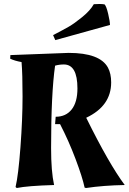

<svg xmlns="http://www.w3.org/2000/svg" viewBox="-20 -927 645 962"><path d="M32 -651 324 -662Q481 -662 521 -588Q537 -558 537 -514Q537 -396 412 -337Q526 -106 605 0Q498 2 411 15L404 13Q393 -39 358.5 -130.5Q324 -222 281 -305H256L259 -342Q310 -342 339 -378.5Q368 -415 368 -484Q368 -604 300 -604Q277 -604 256 -598Q236 -458 236 -185Q236 -68 251 0Q118 4 64 15L58 10Q72 -49 82.5 -190Q93 -331 93 -444Q93 -557 88 -616Q54 -622 31 -633ZM450 -906Q464 -907 478.5 -907Q493 -907 504 -905Q513 -896 522 -857.5Q531 -819 531 -802L257 -726L246 -751Q298 -778 325 -793.5Q352 -809 392 -841.5Q432 -874 450 -906Z"/></svg>

Font: Almendra
Style: Bold Italic
Weight: 700
Italic angle: -12°
Designer: Ana Sanfelippo
Foundry: Ana Sanfelippo
Version: Version 1.004